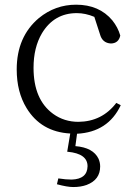

<svg xmlns="http://www.w3.org/2000/svg" viewBox="-20 -545 567 802"><path d="M465.8 -115.2 484.4 -105.5Q431.6 6.8 301.8 13.7L294.9 65.4Q369.1 71.3 391.6 118.2Q398.4 133.8 398.4 150.4Q398.4 206.1 341.8 227.5Q317.4 236.3 286.1 236.3Q260.7 236.3 217.8 224.6L223.6 200.2Q254.9 205.1 279.3 205.1Q344.7 203.1 345.7 149.4Q345.7 96.7 262.7 88.9Q261.7 88.9 260.7 88.9L273.4 12.7Q151.4 5.9 90.8 -93.8Q49.8 -161.1 49.8 -254.9Q49.8 -391.6 142.6 -469.7Q210.9 -525.4 297.9 -525.4Q394.5 -525.4 449.2 -460Q472.7 -430.7 482.4 -396.5Q475.6 -364.3 443.4 -363.3Q407.2 -365.2 397.5 -402.3L374 -474.6Q336.9 -490.2 300.8 -490.2Q206.1 -490.2 155.3 -406.2Q120.1 -346.7 120.1 -261.7Q120.1 -128.9 202.1 -69.3Q248 -36.1 307.6 -36.1Q406.2 -37.1 465.8 -115.2Z"/></svg>

Font: GenYoMin JP Light
Style: Regular
Weight: 300
Version: Version 1.001;PS 1;hotconv 16.6.51;makeotf.lib2.5.65220 DEVE